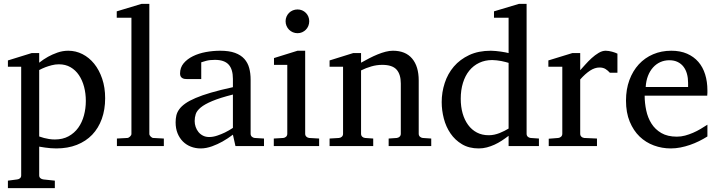

<svg xmlns="http://www.w3.org/2000/svg" viewBox="-20 -757 3720 995"><path d="M424.8 -233.9Q424.8 -272.5 415.8 -306.9Q406.7 -341.3 389.2 -367.4Q371.6 -393.6 345.5 -408.7Q319.3 -423.8 285.2 -423.8Q266.1 -423.8 247.8 -418.9Q229.5 -414.1 215.3 -408.7Q198.7 -402.3 183.1 -394V-49.8Q194.8 -45.4 208 -42Q219.2 -39.1 233.9 -36.6Q248.5 -34.2 264.2 -34.2Q305.2 -34.2 335.4 -50.8Q365.7 -67.4 385.5 -95Q405.3 -122.6 415 -158.7Q424.8 -194.8 424.8 -233.9ZM524.9 -248Q524.9 -189 507.6 -140.9Q490.2 -92.8 457.8 -58.8Q425.3 -24.9 378.2 -6.3Q331.1 12.2 272 12.2Q258.3 12.2 242.7 11Q227.1 9.8 213.9 7.8Q198.2 5.9 183.1 2.9V151.9Q183.1 161.1 189.5 166.5Q195.8 171.9 205.1 172.9L264.2 179.2V217.8H21V179.2L68.8 172.9Q78.1 171.9 84 166.5Q89.8 161.1 89.8 151.9V-411.1H21V-443.8L144 -481.9H183.1V-432.1Q204.6 -449.2 229 -462.9Q250 -474.6 277.3 -484.4Q304.7 -494.1 334 -494.1Q372.6 -494.1 407.2 -476.6Q441.9 -459 468 -426.8Q494.1 -394.5 509.5 -349.1Q524.9 -303.7 524.9 -248Z M585.9 0V-39.1L639.2 -42Q646 -42 653.6 -49.1Q661.1 -56.2 661.1 -63V-665H585V-698.2L712.9 -736.8H753.9V-63Q753.9 -56.2 761 -49.1Q768.1 -42 774.9 -42L829.1 -39.1V0Z M1187 -267.1Q1119.6 -250 1080.1 -233.4Q1040.5 -216.8 1020.3 -200Q1000 -183.1 994.4 -165.8Q988.8 -148.4 988.8 -129.9Q988.8 -114.3 993.9 -99.4Q999 -84.5 1008.5 -72.8Q1018.1 -61 1032 -54Q1045.9 -46.9 1064 -46.9Q1084 -46.9 1105.7 -54.2Q1127.4 -61.5 1145.5 -70.3Q1166.5 -80.6 1187 -94.2ZM1200.2 0 1187 -59.1Q1160.6 -39.1 1132.8 -23.4Q1120.6 -16.6 1106.9 -10.3Q1093.3 -3.9 1078.9 1.2Q1064.5 6.3 1049.6 9.3Q1034.7 12.2 1020 12.2Q992.7 12.2 969 2.9Q945.3 -6.3 927.7 -23.9Q910.2 -41.5 900.1 -66.4Q890.1 -91.3 890.1 -123Q890.1 -141.6 893.8 -158.2Q897.5 -174.8 908.7 -190.4Q919.9 -206.1 940.2 -220.5Q960.4 -234.9 993.4 -249Q1026.4 -263.2 1074 -277.1Q1121.6 -291 1187 -305.2V-348.1Q1187 -398.4 1164.6 -422.6Q1142.1 -446.8 1093.8 -446.8Q1067.4 -446.8 1048.8 -441.9Q1030.3 -437 1022.9 -434.1V-347.2H950.2Q943.4 -347.2 936.8 -348.1Q930.2 -349.1 924.8 -352.3Q919.4 -355.5 916.3 -361.1Q913.1 -366.7 913.1 -376Q913.1 -406.7 931.6 -429Q950.2 -451.2 980 -465.8Q1009.8 -480.5 1046.9 -487.3Q1084 -494.1 1121.1 -494.1Q1167.5 -494.1 1198 -482.9Q1228.5 -471.7 1246.3 -451.7Q1264.2 -431.6 1271.5 -404.3Q1278.8 -377 1278.8 -344.2V-64Q1278.8 -54.7 1284.9 -48.8Q1291 -43 1299.8 -42L1348.1 -39.1V0Z M1398.9 0V-39.1L1447.8 -42Q1457 -43 1462.9 -48.8Q1468.8 -54.7 1468.8 -64V-420.9H1399.9V-456.1L1522 -494.1H1561.5V-64Q1561.5 -54.7 1567.6 -48.8Q1573.7 -43 1582.5 -42L1633.8 -39.1V0ZM1582.5 -647Q1582.5 -634.3 1577.9 -622.8Q1573.2 -611.3 1564.9 -603Q1556.6 -594.7 1545.7 -589.8Q1534.7 -585 1522 -585Q1509.3 -585 1497.8 -589.8Q1486.3 -594.7 1478 -603Q1469.7 -611.3 1464.8 -622.8Q1460 -634.3 1460 -647Q1460 -659.7 1464.8 -670.9Q1469.7 -682.1 1478 -690.4Q1486.3 -698.7 1497.8 -703.4Q1509.3 -708 1522 -708Q1534.7 -708 1545.7 -703.4Q1556.6 -698.7 1564.9 -690.4Q1573.2 -682.1 1577.9 -670.9Q1582.5 -659.7 1582.5 -647Z M1994.1 0V-39.1L2036.1 -42Q2044.9 -43 2051 -48.8Q2057.1 -54.7 2057.1 -64V-324.2Q2057.1 -371.6 2035.2 -396.2Q2013.2 -420.9 1960.9 -420.9Q1932.1 -420.9 1904.3 -412.8Q1876.5 -404.8 1851.1 -392.1V-64Q1851.1 -54.7 1856.9 -48.8Q1862.8 -43 1872.1 -42L1914.1 -39.1V0H1688V-39.1L1736.8 -42Q1746.1 -43 1752 -48.8Q1757.8 -54.7 1757.8 -64V-411.1H1688V-443.8L1810.1 -481.9H1851.1V-432.1Q1872.1 -443.8 1893.8 -455.1Q1915.5 -466.3 1937 -475.1Q1958.5 -483.9 1978.5 -489Q1998.5 -494.1 2016.1 -494.1Q2081.5 -494.1 2115.7 -453.6Q2149.9 -413.1 2149.9 -339.8V-64Q2149.9 -54.7 2156 -48.8Q2162.1 -43 2170.9 -42L2214.8 -39.1V0Z M2615.7 -431.2Q2609.4 -433.1 2599.4 -435.8Q2589.4 -438.5 2577.9 -440.7Q2566.4 -442.9 2554 -444.3Q2541.5 -445.8 2530.8 -445.8Q2493.7 -445.8 2463.4 -431.4Q2433.1 -417 2411.9 -390.9Q2390.6 -364.7 2379.2 -327.6Q2367.7 -290.5 2367.7 -245.1Q2367.7 -204.1 2377.4 -169.7Q2387.2 -135.3 2405.8 -109.9Q2424.3 -84.5 2451.2 -70.3Q2478 -56.2 2512.7 -56.2Q2527.8 -56.2 2542 -59.3Q2556.2 -62.5 2569.3 -67.6Q2582.5 -72.8 2594.2 -78.9Q2606 -85 2615.7 -90.8ZM2615.7 0V-53.2Q2598.6 -40 2580.3 -28.1Q2562 -16.1 2542.7 -7.3Q2523.4 1.5 2503.2 6.8Q2482.9 12.2 2460.9 12.2Q2410.6 12.2 2374.3 -9.5Q2337.9 -31.2 2314.5 -65.7Q2291 -100.1 2280 -142.8Q2269 -185.5 2269 -228Q2269 -278.8 2284.7 -326.9Q2300.3 -375 2332 -412.1Q2363.8 -449.2 2411.6 -471.7Q2459.5 -494.1 2523.9 -494.1Q2535.6 -494.1 2549.3 -492.7Q2563 -491.2 2575.9 -489.5Q2588.9 -487.8 2599.4 -485.6Q2609.9 -483.4 2615.7 -481.9V-665H2540V-698.2L2668.9 -736.8H2709V-64Q2709 -54.7 2714.8 -48.8Q2720.7 -43 2730 -42L2772.9 -39.1V0Z M3140.6 -379.9Q3130.9 -391.1 3118.2 -399.2Q3105.5 -407.2 3086.9 -407.2Q3062.5 -407.2 3037.6 -390.9Q3012.7 -374.5 2986.8 -345.2V-64Q2986.8 -54.7 2992.7 -48.8Q2998.5 -43 3007.8 -42L3073.7 -39.1V0H2823.7V-38.1L2873 -42Q2881.8 -43 2887.9 -48.8Q2894 -54.7 2894 -64V-411.1H2821.8V-443.8L2945.8 -481.9H2986.8V-393.1Q2997.6 -404.8 3012.9 -422.1Q3028.3 -439.5 3045.9 -455.6Q3063.5 -471.7 3082.3 -482.9Q3101.1 -494.1 3118.7 -494.1Q3126.5 -494.1 3135.3 -492.7Q3144 -491.2 3152.3 -489Q3160.6 -486.8 3167.7 -484.1Q3174.8 -481.4 3179.7 -479V-379.9Z M3646 -49.8Q3625 -36.6 3602.3 -25.4Q3579.6 -14.2 3555.4 -5.9Q3531.2 2.4 3506.3 7.3Q3481.4 12.2 3456.1 12.2Q3410.6 12.2 3368.7 -3.2Q3326.7 -18.6 3294.7 -49.3Q3262.7 -80.1 3243.4 -126.7Q3224.1 -173.3 3224.1 -235.8Q3224.1 -294.4 3241.7 -342Q3259.3 -389.6 3290.5 -423.6Q3321.8 -457.5 3364.7 -475.8Q3407.7 -494.1 3459 -494.1Q3505.4 -494.1 3540.5 -478.8Q3575.7 -463.4 3599.1 -436.3Q3622.6 -409.2 3634.3 -371.3Q3646 -333.5 3646 -289.1V-275.9Q3646 -268.1 3645 -261.2H3320.8Q3320.8 -223.1 3328.9 -185.1Q3336.9 -147 3356 -116.7Q3375 -86.4 3407.2 -67.6Q3439.5 -48.8 3487.8 -48.8Q3509.3 -48.8 3530.3 -54.4Q3551.3 -60.1 3571.5 -68.8Q3591.8 -77.6 3610.4 -88.6Q3628.9 -99.6 3646 -110.8ZM3545.9 -328.1Q3545.9 -353 3540 -374.3Q3534.2 -395.5 3522.2 -411.1Q3510.3 -426.8 3491.9 -435.8Q3473.6 -444.8 3448.7 -444.8Q3423.8 -444.8 3402.3 -435.3Q3380.9 -425.8 3364.5 -407.7Q3348.1 -389.6 3338.1 -364Q3328.1 -338.4 3326.2 -306.2H3545.9Z"/></svg>

Font: BabelStone Ogham Stemless
Style: Regular
Weight: 400
Designer: Andrew West
Foundry: BabelStone
Version: Version 2.02 March 14, 2022